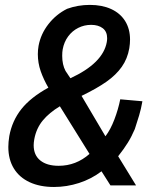

<svg xmlns="http://www.w3.org/2000/svg" viewBox="-20 -753 640 784"><path d="M14 -153Q14 -172.5 18 -197.5Q29.5 -260 67.5 -307.8Q105.5 -355.5 177.5 -395Q158 -428.5 146.2 -462.2Q134.5 -496 134.5 -532Q134.5 -549 137.5 -566Q146.5 -614.5 177.8 -654.5Q209 -694.5 254 -717Q298 -733 347 -733Q397 -733 434 -716Q471 -699 491 -667Q511 -635 511 -591.5Q511 -575 508 -556Q500.5 -513 477.2 -480Q454 -447 414.5 -419.2Q375 -391.5 313 -361.5L410.5 -196.5Q431.5 -224 447.2 -265.5Q463 -307 471 -347.5L561.5 -339.5Q556 -308 548.2 -282Q540.5 -256 530.5 -226Q517.5 -195.5 502.2 -170.8Q487 -146 462.5 -115L535.5 4H431L394.5 -53.5Q353 -22 302.8 -5.8Q252.5 10.5 200.5 10.5Q143 10.5 101 -9Q59 -28.5 36.5 -65.2Q14 -102 14 -153ZM345.5 -124.5 224.5 -319Q181 -293 154.5 -260.8Q128 -228.5 120 -184.5Q117.5 -170.5 117.5 -160Q117.5 -119.5 144.5 -97.8Q171.5 -76 219.5 -76Q290.5 -76 345.5 -124.5ZM234 -525Q234 -489 247.5 -463.5L267.5 -433.5Q400.5 -495 416 -581Q417.5 -589.5 417.5 -597Q417.5 -624 399.5 -637.8Q381.5 -651.5 352 -651.5Q324 -651.5 299.5 -639.2Q275 -627 258.2 -604.2Q241.5 -581.5 236 -551.5Q234 -541 234 -525Z"/></svg>

Font: JuliaMono SemiBoldItalic
Style: Regular
Weight: 600
Italic angle: -9°
Monospace: yes
Designer: cormullion
Foundry: corm
Version: Version 0.049; ttfautohint (v1.8.4)